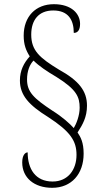

<svg xmlns="http://www.w3.org/2000/svg" viewBox="-20 -780 499 916"><path d="M229 116C321 116 379 50 379 -47C379 -100 365 -126 350 -148C374 -185 395 -221 395 -276C395 -347 355 -396 261 -448C169 -504 129 -539 129 -615C129 -685 165 -730 234 -730C305 -730 332 -686 332 -623C351 -623 362 -637 362 -666C362 -714 322 -760 237 -760C150 -760 93 -701 93 -610C93 -567 104 -539 122 -511C94 -480 75 -444 75 -396C75 -325 119 -278 209 -222C317 -152 345 -107 345 -41C345 30 304 86 231 86C149 86 112 26 112 -53C101 -53 86 -41 86 -5C86 68 143 116 229 116ZM332 -169C312 -191 278 -222 230 -252C141 -311 109 -341 109 -401C109 -441 122 -473 140 -491C166 -465 203 -440 249 -413C345 -353 360 -318 360 -266C360 -228 344 -189 332 -169Z"/></svg>

Font: Noto Serif Hebrew Condensed ExtraLight
Style: Regular
Weight: 200
Width: 3
Designer: Monotype Design Team
Foundry: Monotype Imaging Inc.
Version: Version 2.004